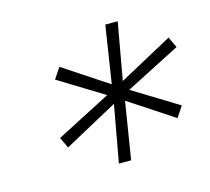

<svg xmlns="http://www.w3.org/2000/svg" viewBox="-69 -808 623 570"><g transform="rotate(-15 242.5 -523.5)"><path d="M230.5 -318.4 262.2 -493.7 97.2 -403.8 81.5 -437 249.5 -523.9 111.8 -608.4 134.3 -641.6 271 -551.3 298.3 -727.5H336.4L305.2 -552.2L469.7 -641.6L485.4 -608.4L316.9 -522L455.6 -437L433.6 -403.8L296.4 -494.1L268.1 -318.4Z"/></g></svg>

Font: Inter Tight ExtraLight
Style: Italic
Weight: 250
Italic angle: -9.39999°
Designer: Rasmus Andersson
Foundry: rsms
Version: Version 3.004